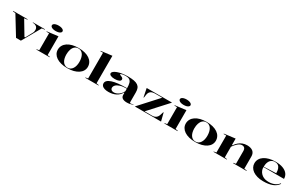

<svg xmlns="http://www.w3.org/2000/svg" viewBox="274 -2555 6786 4380"><g transform="rotate(30 3667.0 -365.0)"><path d="M382 0 88 -480 18 -489V-500H400V-489L319 -480L538 -114H558L656 -294Q666 -310 670.5 -331.5Q675 -353 675 -376Q675 -398 667.5 -418.5Q660 -439 643.5 -455Q627 -471 601.5 -480.5Q576 -490 539 -490V-500H858V-490L783 -480L510 0Z M1086 -586Q1045 -586 1013.5 -595Q982 -604 964 -620.5Q946 -637 946 -657Q946 -679 964 -695Q982 -711 1013.5 -720Q1045 -729 1086 -729Q1128 -729 1159.5 -720Q1191 -711 1209.5 -695Q1228 -679 1228 -657Q1228 -637 1209.5 -620.5Q1191 -604 1159.5 -595Q1128 -586 1086 -586ZM917 0V-10L982 -20V-468H913V-479L1203 -515V-20L1268 -10V0Z M1737 -515Q1828 -515 1901.5 -496Q1975 -477 2026.5 -441.5Q2078 -406 2105.5 -356Q2133 -306 2133 -246Q2133 -189 2105.5 -141Q2078 -93 2026 -58Q1974 -23 1901 -4Q1828 15 1737 15Q1645 15 1571.5 -4Q1498 -23 1446.5 -58Q1395 -93 1368 -141Q1341 -189 1341 -246Q1341 -306 1369 -356Q1397 -406 1449 -441.5Q1501 -477 1574 -496Q1647 -515 1737 -515ZM1737 -503Q1680 -503 1641.5 -469Q1603 -435 1584 -377Q1565 -319 1565 -246Q1565 -195 1575.5 -149.5Q1586 -104 1607.5 -70Q1629 -36 1661 -16.5Q1693 3 1737 3Q1779 3 1811 -16Q1843 -35 1865 -69.5Q1887 -104 1898 -149Q1909 -194 1909 -246Q1909 -300 1898.5 -347Q1888 -394 1866.5 -429Q1845 -464 1813 -483.5Q1781 -503 1737 -503Z M2491 -20 2556 -10V0H2205V-10L2270 -20V-698H2201V-709L2491 -745Z M3036 -515Q3132 -515 3196.5 -502.5Q3261 -490 3299.5 -463Q3338 -436 3354.5 -393Q3371 -350 3371 -289V-35Q3371 -22 3378 -16Q3385 -10 3396 -10Q3409 -10 3426 -15.5Q3443 -21 3461 -30V-20Q3445 -10 3420.5 -2Q3396 6 3368 10.5Q3340 15 3312 15Q3232 15 3191 -12.5Q3150 -40 3150 -98Q3150 -114 3150 -121.5Q3150 -129 3150 -134.5Q3150 -140 3150 -146L3141 -153Q3118 -110 3085.5 -78.5Q3053 -47 3012 -26.5Q2971 -6 2922.5 4.5Q2874 15 2820 15Q2763 15 2720 2Q2677 -11 2652.5 -36.5Q2628 -62 2628 -100Q2628 -184 2760.5 -228Q2893 -272 3150 -272Q3150 -355 3135 -405Q3120 -455 3083.5 -477.5Q3047 -500 2982 -500Q2944 -500 2914.5 -494.5Q2885 -489 2869 -481.5Q2853 -474 2853 -467Q2853 -462 2863 -456.5Q2873 -451 2900 -441Q2951 -421 2951 -385Q2951 -350 2908.5 -331Q2866 -312 2796 -312Q2734 -312 2694 -330Q2654 -348 2654 -380Q2654 -406 2683.5 -430.5Q2713 -455 2765.5 -474Q2818 -493 2887 -504Q2956 -515 3036 -515ZM3150 -260Q3047 -260 2979.5 -238.5Q2912 -217 2878.5 -182.5Q2845 -148 2845 -108Q2845 -85 2857 -69Q2869 -53 2889 -45Q2909 -37 2935 -37Q2962 -37 2992.5 -47Q3023 -57 3053 -77Q3083 -97 3108.5 -126.5Q3134 -156 3150 -194Z M3511 0 3953 -485H3771Q3696 -485 3655 -456Q3614 -427 3603 -366L3590 -278H3580L3535 -500H4203L3760 -15H3959Q4016 -15 4055 -42.5Q4094 -70 4113 -127L4139 -210H4149L4202 0Z M4457 -586Q4416 -586 4384.5 -595Q4353 -604 4335 -620.5Q4317 -637 4317 -657Q4317 -679 4335 -695Q4353 -711 4384.5 -720Q4416 -729 4457 -729Q4499 -729 4530.5 -720Q4562 -711 4580.5 -695Q4599 -679 4599 -657Q4599 -637 4580.5 -620.5Q4562 -604 4530.5 -595Q4499 -586 4457 -586ZM4288 0V-10L4353 -20V-468H4284V-479L4574 -515V-20L4639 -10V0Z M5108 -515Q5199 -515 5272.5 -496Q5346 -477 5397.5 -441.5Q5449 -406 5476.5 -356Q5504 -306 5504 -246Q5504 -189 5476.5 -141Q5449 -93 5397 -58Q5345 -23 5272 -4Q5199 15 5108 15Q5016 15 4942.5 -4Q4869 -23 4817.5 -58Q4766 -93 4739 -141Q4712 -189 4712 -246Q4712 -306 4740 -356Q4768 -406 4820 -441.5Q4872 -477 4945 -496Q5018 -515 5108 -515ZM5108 -503Q5051 -503 5012.5 -469Q4974 -435 4955 -377Q4936 -319 4936 -246Q4936 -195 4946.5 -149.5Q4957 -104 4978.5 -70Q5000 -36 5032 -16.5Q5064 3 5108 3Q5150 3 5182 -16Q5214 -35 5236 -69.5Q5258 -104 5269 -149Q5280 -194 5280 -246Q5280 -300 5269.5 -347Q5259 -394 5237.5 -429Q5216 -464 5184 -483.5Q5152 -503 5108 -503Z M6455 -10V0H6100V-10L6164 -20V-353Q6164 -407 6140.5 -433Q6117 -459 6071 -459Q6044 -459 6016.5 -445Q5989 -431 5962.5 -408Q5936 -385 5912.5 -357Q5889 -329 5870 -300V-20L5934 -10V0H5584V-10L5649 -20V-468H5580V-479L5870 -515V-349L5880 -342Q5916 -396 5961 -435Q6006 -474 6060 -494.5Q6114 -515 6176 -515Q6227 -515 6266 -503.5Q6305 -492 6331.5 -470Q6358 -448 6371.5 -415Q6385 -382 6385 -339V-20Z M6924 -515Q7042 -515 7122.5 -484Q7203 -453 7244 -398Q7285 -343 7285 -270H6742V-280L7067 -293Q7067 -360 7051 -406.5Q7035 -453 7001.5 -478Q6968 -503 6915 -503Q6864 -503 6825.5 -477Q6787 -451 6765.5 -398.5Q6744 -346 6744 -264Q6744 -221 6760 -182Q6776 -143 6806 -111.5Q6836 -80 6878 -60Q6920 -40 6973 -36Q7018 -32 7062 -36.5Q7106 -41 7145.5 -55Q7185 -69 7218 -92.5Q7251 -116 7274 -148L7285 -139Q7257 -97 7218 -67.5Q7179 -38 7130.5 -20Q7082 -2 7024 6.5Q6966 15 6897 15Q6809 15 6739.5 -5Q6670 -25 6621 -59.5Q6572 -94 6546.5 -141.5Q6521 -189 6521 -243Q6521 -306 6550 -356Q6579 -406 6633 -441.5Q6687 -477 6761 -496Q6835 -515 6924 -515Z"/></g></svg>

Font: Kalnia SemiExpanded Medium
Style: Regular
Weight: 500
Width: 6
Designer: Frida Medrano
Foundry: Frida Medrano
Version: Version 1.105